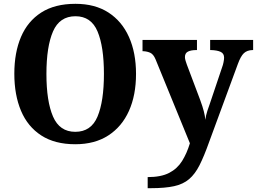

<svg xmlns="http://www.w3.org/2000/svg" viewBox="-20 -745 1346 1005"><path d="M374 10Q267 10 196 -36Q125 -82 90 -165Q55 -248 55 -359Q55 -470 90 -552Q125 -634 196 -679.5Q267 -725 375 -725Q477 -725 547.5 -679.5Q618 -634 655 -551.5Q692 -469 692 -358Q692 -247 655 -164.5Q618 -82 547 -36Q476 10 374 10ZM374 -55Q457 -55 490.5 -135Q524 -215 524 -358Q524 -501 490.5 -580.5Q457 -660 375 -660Q292 -660 257.5 -580.5Q223 -501 223 -358Q223 -215 257.5 -135Q292 -55 374 -55ZM753 182Q823 182 865.5 160Q908 138 933 98Q958 58 974 5L794 -435Q783 -461 767 -468.5Q751 -476 730 -477H726V-536H1011V-483H1008Q980 -483 964 -475Q948 -467 948 -446Q948 -438 951.5 -426.5Q955 -415 958 -407L1027 -224Q1041 -186 1047 -162Q1053 -138 1055 -118Q1057 -139 1065.5 -165Q1074 -191 1077 -198L1143 -394Q1147 -404 1150 -419Q1153 -434 1153 -443Q1153 -465 1135 -473.5Q1117 -482 1084 -483H1080V-536H1305V-483H1301Q1273 -482 1256.5 -466.5Q1240 -451 1225 -410L1074 0Q1048 73 1024.5 119.5Q1001 166 970 192.5Q939 219 891.5 229.5Q844 240 770 240H753Z"/></svg>

Font: NotoSerif-Bold
Style: Regular
Weight: 700
Designer: Monotype Design Team
Foundry: Monotype Imaging Inc.
Version: Version 2.007; ttfautohint (v1.8) -l 8 -r 50 -G 200 -x 14 -D